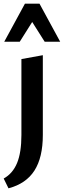

<svg xmlns="http://www.w3.org/2000/svg" viewBox="-37 -731 346 1040"><path d="M79 0V-411L195 -432V0Q195 122 149.5 193Q104 264 9 289L-17 236Q32 209 55.5 152Q79 95 79 0ZM205 -505 119 -641 98 -711H177L289 -505ZM-14 -505 98 -711H177L157 -643L70 -505Z"/></svg>

Font: Ysabeau Office
Style: Bold
Weight: 700
Designer: Christian Thalmann (Catharsis Fonts)
Version: Version 2.001;gftools[0.9.30]; featfreeze: tnum,lnum,ss02